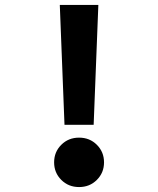

<svg xmlns="http://www.w3.org/2000/svg" viewBox="-20 -747 640 777"><path d="M241 -242 222 -727H378L359 -242ZM300 10Q257 10 228 -19Q199 -48 199 -90Q199 -132 228 -161Q257 -190 300 -190Q343 -190 372 -161Q401 -132 401 -90Q401 -48 372 -19Q343 10 300 10Z"/></svg>

Font: Red Hat Mono
Style: Regular
Weight: 300
Monospace: yes
Designer: Pentagram, MCKL
Foundry: Pentagram, MCKL
Version: Version 1.023